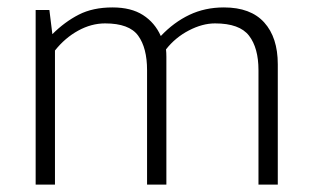

<svg xmlns="http://www.w3.org/2000/svg" viewBox="-20 -497 844 517"><path d="M128 0H76V-470H113L121 -405Q154 -438 192 -457.5Q230 -477 283 -477Q333 -477 365 -456.5Q397 -436 413 -400Q448 -437 490 -457Q532 -477 583 -477Q655 -477 691.5 -436.5Q728 -396 728 -324V0H676V-308Q676 -368 650.5 -401Q625 -434 559 -434Q525 -434 488.5 -415Q452 -396 427 -364Q428 -355 428 -344Q428 -333 428 -324V0H376V-308Q376 -368 352 -401Q328 -434 263 -434Q226 -434 190.5 -414.5Q155 -395 128 -361Z"/></svg>

Font: Ek Mukta ExtraLight
Style: Regular
Weight: 275
Designer: Girish Dalvi and Yashodeep Gholap
Foundry: Ek Type
Version: Version 2.538;PS 1.002;hotconv 16.6.51;makeotf.lib2.5.65220;